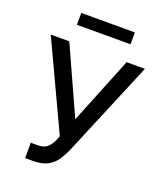

<svg xmlns="http://www.w3.org/2000/svg" viewBox="-163 -1016 967 1134"><g transform="rotate(20 320.0 -449.5)"><path d="M131.4 9.9V-86.6H175.1Q215.9 -86.6 236.7 -106.9Q257.5 -127.1 269.2 -155.5L279.5 -181.5L23.8 -727.3H140.3L331 -306.8L500.7 -727.3H615.8L364.3 -126.1Q348.4 -89.8 327.6 -58.9Q306.8 -28.1 272.4 -9.1Q237.9 9.9 181.1 9.9ZM486.5 -909.1V-834.5H149.5V-909.1Z"/></g></svg>

Font: Inter UI Medium
Style: Regular
Weight: 500
Designer: Rasmus Andersson
Foundry: rsms
Version: 3.2;8d6f07862